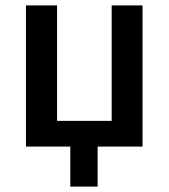

<svg xmlns="http://www.w3.org/2000/svg" viewBox="-20 -542 624 710"><path d="M240 148V0H76V-522H191V-95H393V-522H507V0H341V148Z"/></svg>

Font: Ubuntu Sans SemiBold
Style: Regular
Weight: 600
Designer: Dalton Maag Ltd
Foundry: Dalton Maag Ltd
Version: Version 1.006; ttfautohint (v1.8.4.7-5d5b)